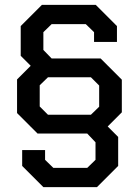

<svg xmlns="http://www.w3.org/2000/svg" viewBox="-20 -720 570 788"><path d="M480 -259 422 -201 465 -158V-39L378 48H158L71 -39V-104H165V-64L199 -31H338L372 -64V-136L338 -172H134L50 -256V-394L106 -450L65 -491V-613L152 -700H373L460 -613V-548H366V-588L332 -621H192L158 -588V-515L192 -480H393L480 -393ZM353 -249 387 -282V-369L353 -403H177L143 -370V-283L177 -249Z"/></svg>

Font: Chakra Petch Medium
Style: Regular
Weight: 500
Designer: Katatrad Aksorn Co.,Ltd.
Foundry: Cadson Demak Co.,Ltd.
Version: Version 1.000; ttfautohint (v1.6)